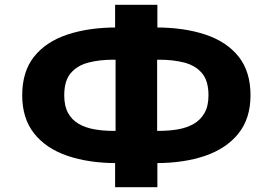

<svg xmlns="http://www.w3.org/2000/svg" viewBox="-20 -757 1142 804"><path d="M462 27V-101L503 -74H469Q352 -74 262.5 -104.5Q173 -135 123 -198Q73 -261 73 -358Q73 -457 122.5 -519.5Q172 -582 261.5 -612Q351 -642 469 -642H503L462 -614V-737H639V-614L598 -642H632Q751 -642 840.5 -612Q930 -582 979.5 -519.5Q1029 -457 1029 -358Q1029 -261 978.5 -198Q928 -135 839 -104.5Q750 -74 632 -74H598L639 -101V27ZM464 -172V-545L498 -507H454Q397 -507 350.5 -495Q304 -483 276.5 -451Q249 -419 249 -358Q249 -313 265 -284Q281 -255 309.5 -238.5Q338 -222 375 -215.5Q412 -209 454 -209H498ZM638 -172 603 -209H647Q689 -209 726 -215.5Q763 -222 791.5 -238.5Q820 -255 836.5 -284Q853 -313 853 -358Q853 -419 825.5 -451Q798 -483 751.5 -495Q705 -507 647 -507H603L638 -545Z"/></svg>

Font: Nunito Sans 7pt SemiExpanded ExtraBold
Style: Regular
Weight: 800
Width: 6
Designer: Vernon Adams
Foundry: Vernon Adams
Version: Version 3.101;gftools[0.9.27]